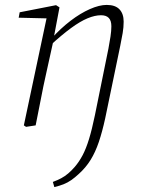

<svg xmlns="http://www.w3.org/2000/svg" viewBox="-20 -510 627 781"><path d="M86 6 77 0 172 -448 181 -435 56 -438 60 -460 208 -489 222 -480 198 -353V-348L168 -212Q156 -159 146 -106Q136 -53 125 0ZM201 251 195 230Q214 223 229 215Q244 207 257.5 195.5Q271 184 284 169Q302 148 316 121.5Q330 95 342 56Q354 17 366 -41L421 -312Q426 -338 429.5 -361.5Q433 -385 433 -403Q433 -426 422.5 -437Q412 -448 391 -448Q366 -448 336 -435.5Q306 -423 268.5 -395.5Q231 -368 182 -323L181 -353H189Q227 -395 267 -425.5Q307 -456 345.5 -473Q384 -490 414 -490Q449 -490 466 -472Q483 -454 483 -422Q483 -399 479 -375.5Q475 -352 469 -323L408 -29Q396 26 382 67.5Q368 109 348.5 140.5Q329 172 300 198Q285 212 270 222.5Q255 233 238.5 239.5Q222 246 201 251Z"/></svg>

Font: Source Serif 4 18pt Light
Style: Italic
Weight: 300
Italic angle: -12°
Designer: Frank Grießhammer
Foundry: Adobe Systems Incorporated
Version: Version 4.004;hotconv 1.0.116;makeotfexe 2.5.65601